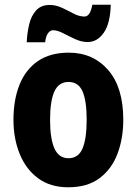

<svg xmlns="http://www.w3.org/2000/svg" viewBox="-20 -783 580 813"><path d="M502 -276Q502 -197 477.5 -132Q453 -67 401.5 -28.5Q350 10 269 10Q193 10 141.5 -28Q90 -66 63.5 -131Q37 -196 37 -276Q37 -360 62.5 -424Q88 -488 140 -524Q192 -560 271 -560Q374 -560 438 -486.5Q502 -413 502 -276ZM192 -275Q192 -196 210.5 -154.5Q229 -113 270 -113Q312 -113 329.5 -154.5Q347 -196 347 -276Q347 -356 329.5 -396Q312 -436 270 -436Q229 -436 210.5 -396Q192 -356 192 -275ZM93 -604Q95 -643 103.5 -679.5Q112 -716 133 -739Q154 -762 190 -762Q217 -762 242.5 -750Q268 -738 291.5 -725.5Q315 -713 338 -713Q362 -713 371 -763H449Q447 -684 419.5 -644.5Q392 -605 351 -605Q325 -605 298 -617.5Q271 -630 247 -642.5Q223 -655 204 -655Q194 -655 184.5 -644Q175 -633 171 -604Z"/></svg>

Font: Noto Sans Hebrew Condensed ExtraBold
Style: Regular
Weight: 800
Width: 3
Designer: Monotype Design Team
Foundry: Monotype Imaging Inc.
Version: Version 2.004; ttfautohint (v1.8.4.7-5d5b)